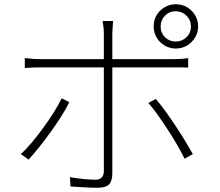

<svg xmlns="http://www.w3.org/2000/svg" viewBox="-20 -855 1040 906"><path d="M738 -730Q738 -700 758.5 -679.5Q779 -659 809 -659Q839 -659 860 -679.5Q881 -700 881 -730Q881 -760 860 -781Q839 -802 809 -802Q779 -802 758.5 -781Q738 -760 738 -730ZM705 -730Q705 -760 719 -783.5Q733 -807 757 -821Q781 -835 809 -835Q839 -835 862.5 -821Q886 -807 900.5 -783.5Q915 -760 915 -730Q915 -702 900.5 -678Q886 -654 862.5 -640Q839 -626 809 -626Q781 -626 757 -640Q733 -654 719 -678Q705 -702 705 -730ZM514 -756Q513 -749 512.5 -738.5Q512 -728 511 -717.5Q510 -707 510 -697Q510 -674 510 -641Q510 -608 510 -577Q510 -546 510 -525Q510 -505 510 -465.5Q510 -426 510 -376Q510 -326 510 -273.5Q510 -221 510 -173Q510 -125 510 -89Q510 -53 510 -37Q510 -1 494.5 15Q479 31 440 31Q423 31 399.5 30Q376 29 353 27.5Q330 26 313 25L310 -19Q344 -13 376.5 -10Q409 -7 430 -7Q450 -7 460 -17.5Q470 -28 470 -48Q470 -65 470 -103Q470 -141 470 -190.5Q470 -240 470 -293.5Q470 -347 470 -395.5Q470 -444 470 -478.5Q470 -513 470 -525Q470 -542 470 -574Q470 -606 470 -640.5Q470 -675 470 -698Q470 -712 468 -729Q466 -746 464 -756ZM97 -581Q117 -579 132.5 -577.5Q148 -576 172 -576Q184 -576 221.5 -576Q259 -576 312.5 -576Q366 -576 427.5 -576Q489 -576 550 -576Q611 -576 664 -576Q717 -576 753 -576Q789 -576 800 -576Q815 -576 833 -577Q851 -578 868 -581V-536Q852 -537 834.5 -537Q817 -537 801 -537Q790 -537 754 -537Q718 -537 665 -537Q612 -537 551 -537Q490 -537 429 -537Q368 -537 314 -537Q260 -537 222.5 -537Q185 -537 173 -537Q150 -537 133 -536.5Q116 -536 97 -534ZM307 -373Q292 -342 268.5 -305Q245 -268 217.5 -230Q190 -192 163.5 -159Q137 -126 115 -102L78 -128Q103 -150 130.5 -183Q158 -216 185 -253Q212 -290 234.5 -326Q257 -362 271 -391ZM715 -388Q736 -364 760 -331Q784 -298 808.5 -261Q833 -224 854 -189.5Q875 -155 890 -128L851 -106Q838 -133 817.5 -168.5Q797 -204 773 -241Q749 -278 725 -312Q701 -346 680 -369Z"/></svg>

Font: Noto Sans JP ExtraLight
Style: Regular
Weight: 250
Designer: Ryoko NISHIZUKA  (kana, bopomofo & ideographs); Paul D. Hunt (Latin, Greek & Cyrillic); Sandoll Communications , Soo-you
Foundry: Adobe
Version: Version 2.004-H2;hotconv 1.0.118;makeotfexe 2.5.65603